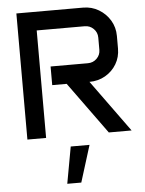

<svg xmlns="http://www.w3.org/2000/svg" viewBox="-62 -743 795 1053"><g transform="rotate(-5 335.5 -216.5)"><path d="M68.4 -694.3H435.5Q482.9 -694.3 521.7 -671.1Q560.5 -647.9 583.7 -609.4Q606.9 -570.8 606.9 -523.4V-454.1Q606.9 -406.7 584.2 -368.7Q561.5 -330.6 522.5 -308.1Q483.4 -285.6 435.1 -285.6L642.1 0H516.6L309.6 -285.6H230V-388.2H435.5Q464.4 -388.2 484.4 -408Q504.4 -427.7 504.4 -455.6V-523.4Q504.4 -551.8 484.4 -571.8Q464.4 -591.8 435.5 -591.8H171.4V0H68.4ZM301.8 58.6H405.3L342.3 260.7H265.1Z"/></g></svg>

Font: Anta
Style: Regular
Weight: 400
Designer: Sergej Lebedev
Foundry: Sergej Lebedev
Version: Version 1.000; ttfautohint (v1.8.4.7-5d5b)